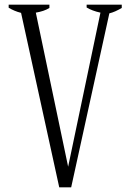

<svg xmlns="http://www.w3.org/2000/svg" viewBox="-20 -794 560 820"><path d="M70 -739C70 -739 233 6 233 6C233 6 284 6 284 6C284 6 447 -737 447 -737C464 -741 481 -749 500 -760C500 -760 500 -774 500 -774C500 -774 350 -774 350 -774C350 -774 350 -762 350 -762C365 -753 385 -745 409 -740C409 -740 271 -82 271 -82C271 -82 133 -740 133 -740C156 -744 175 -750 191 -760C191 -760 191 -774 191 -774C191 -774 17 -774 17 -774C17 -774 17 -761 17 -761C32 -752 50 -744 70 -739Z"/></svg>

Font: BUSH 25 TRIRONG
Style: Regular
Weight: 400
Designer: Katatrad Team
Foundry: CadsonDemak